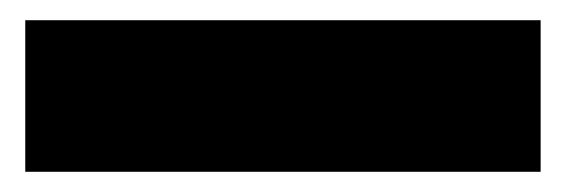

<svg xmlns="http://www.w3.org/2000/svg" viewBox="-20 18 560 190"><path d="M5 38H515V188H5Z"/></svg>

Font: FiraGO Heavy
Style: Regular
Weight: 900
Designer: bBox Type
Foundry: bBox Type GmbH
Version: Version 1.001